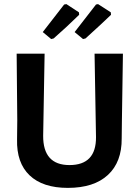

<svg xmlns="http://www.w3.org/2000/svg" viewBox="-20 -905 678 934"><path d="M343 -749Q443 -877 447 -883L457 -885L519 -845L520 -833Q480 -794 396 -718L384 -715ZM188 -749Q288 -877 292 -883L303 -885L364 -845L365 -833Q306 -775 241 -718L229 -715ZM578 -644 573 -317 572 -232Q573 -117 505 -54Q437 9 310 9Q188 9 124 -52Q60 -113 63 -227L64 -320L61 -644H197L190 -245Q189 -102 318 -102Q448 -102 447 -238L440 -644Z"/></svg>

Font: Alegreya Sans
Style: Bold
Weight: 700
Designer: Juan Pablo del Peral
Foundry: Huerta Tipografica
Version: Version 2.007